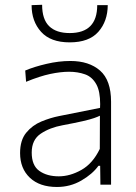

<svg xmlns="http://www.w3.org/2000/svg" viewBox="-20 -754 557 784"><path d="M212.5 9.5Q142 9.5 102 -28.2Q62 -66 62 -129Q62 -181.5 87 -212Q112 -242.5 148.8 -257.8Q185.5 -273 221 -280L388.5 -313.5Q389 -321.5 389 -329Q389 -380.5 374 -408.5Q357 -440 327.2 -450.5Q297.5 -461 262 -461Q227.5 -461 185 -452Q142.5 -443 86.5 -420L83 -466Q119.5 -481.5 169.8 -493.2Q220 -505 267.5 -505Q343.5 -505 388.5 -465.8Q433.5 -426.5 433.5 -338.5V0H390L389 -77H382Q357.5 -43 312.2 -16.8Q267 9.5 212.5 9.5ZM220 -34Q266 -34 312.5 -60.2Q359 -86.5 387.5 -146L388 -281.5Q379 -277 364 -271.8Q349 -266.5 319 -259.5Q289 -252.5 235.5 -242.5Q183.5 -233 146.5 -208.2Q109.5 -183.5 109.5 -131Q109.5 -78 140.8 -56Q172 -34 220 -34ZM264.5 -581Q186.5 -581 147.8 -624Q109 -667 109 -733L152 -734.5Q152 -675 180.8 -647Q209.5 -619 264.5 -619Q377 -619 377 -733H420Q419.5 -667 381.5 -624Q343.5 -581 264.5 -581Z"/></svg>

Font: Heraclito ExtraLight
Style: Regular
Weight: 200
Designer: Kostas Bartsokas (font) & Cristiano Sobral (main changes)
Foundry: Kostas Bartsokas (font) & Cristiano Sobral (main changes)
Version: Version 1.00;July 8, 2020;FontCreator 13.0.0.2655 64-bit